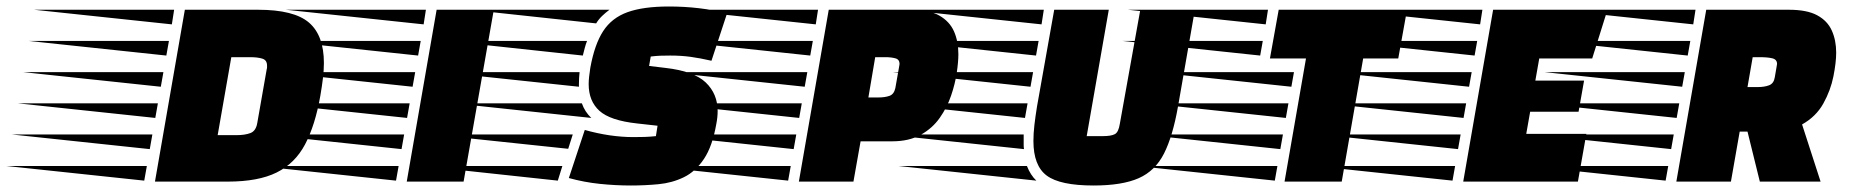

<svg xmlns="http://www.w3.org/2000/svg" viewBox="-273 -559 5697 591"><path d="M204 0 296 -529H521Q632 -529 678 -489.5Q724 -450 724 -365Q724 -343 721 -318Q718 -293 713 -264Q697 -173 666 -114.5Q635 -56 578.5 -28Q522 0 428 0ZM256 -484 -168 -529H263ZM239 -388 -185 -433H247ZM397 -143H455Q481 -143 498 -149.5Q515 -156 519 -181L548 -346Q549 -349 549 -352Q549 -355 549 -357Q549 -374 534.5 -378.5Q520 -383 497 -383H439ZM222 -292 -202 -337H230ZM205 -196 -219 -241H213ZM188 -100 -236 -145H196ZM171 -3 -253 -48H179Z M979 0 1071 -529H1247L1154 0ZM1031 -484 607 -529H1038ZM1014 -388 590 -433H1022ZM997 -292 573 -337H1005ZM980 -196 556 -241H988ZM963 -100 539 -145H971ZM946 -3 522 -48H954Z M1669 12Q1622 12 1573.5 7Q1525 2 1478 -11L1527 -159Q1605 -137 1677 -137Q1695 -137 1711.5 -137.5Q1728 -138 1746 -140L1751 -172L1688 -179Q1605 -188 1572 -218Q1539 -248 1539 -300Q1539 -311 1540.5 -324Q1542 -337 1544 -350Q1557 -422 1583.5 -463Q1610 -504 1658.5 -521.5Q1707 -539 1786 -539Q1881 -539 1965 -518L1917 -372Q1882 -380 1853 -384Q1824 -388 1790 -388Q1771 -388 1759 -387.5Q1747 -387 1730 -385L1725 -356L1775 -350Q1863 -340 1899.5 -305Q1936 -270 1936 -217Q1936 -208 1935 -198Q1934 -188 1932 -178Q1920 -109 1894 -70Q1868 -31 1832 -13.5Q1796 4 1754 8Q1712 12 1669 12ZM1562 -487 1172 -529H1603Q1591 -520 1580.5 -510Q1570 -500 1562 -487ZM1521 -388 1103 -433H1534Q1530 -423 1527 -411.5Q1524 -400 1521 -388ZM1509 -292 1085 -337H1511Q1510 -328 1509.5 -318.5Q1509 -309 1509 -300ZM1547 -196 1124 -241H1518Q1527 -215 1547 -196ZM1476 -101 1059 -145H1490ZM1444 -3 1026 -48H1458Z M2186 0 2278 -529H2532Q2587 -529 2618.5 -511Q2650 -493 2663.5 -462.5Q2677 -432 2677 -392Q2677 -369 2672 -335Q2667 -301 2654.5 -264.5Q2642 -228 2619.5 -196Q2597 -164 2561 -144Q2525 -124 2473 -124H2376L2354 0ZM2238 -484 1814 -529H2245ZM2221 -388 1797 -433H2229ZM2400 -259H2431Q2451 -259 2465 -264Q2479 -269 2483 -288L2495 -356Q2495 -358 2495.5 -359.5Q2496 -361 2496 -362Q2496 -376 2483 -379.5Q2470 -383 2453 -383H2421ZM2204 -292 1780 -337H2212ZM2187 -196 1763 -241H2195ZM2170 -100 1746 -145H2178ZM2153 -3 1729 -48H2161Z M3093 12Q2990 12 2949 -18.5Q2908 -49 2908 -125Q2908 -148 2911 -174Q2914 -200 2919 -231L2972 -529H3140L3072 -140H3122Q3147 -140 3158.5 -146Q3170 -152 3174 -178L3237 -529H3405L3353 -231Q3337 -140 3310 -86.5Q3283 -33 3232 -10.5Q3181 12 3093 12ZM2933 -484 2509 -529H2940ZM2916 -388 2492 -433H2924ZM2899 -292 2475 -337H2907ZM2882 -196 2458 -241H2890ZM2879 -100 2455 -145H2878V-125Q2878 -118 2878 -112Q2878 -106 2879 -100ZM2917 -3 2493 -48H2888Q2899 -20 2917 -3Z M3681 0 3747 -379H3636L3663 -529H4058L4031 -379H3923L3857 0ZM3623 -484 3199 -529H3630ZM3606 -388 3182 -433H3614ZM3702 -292 3278 -337H3710ZM3685 -196 3261 -241H3693ZM3668 -100 3244 -145H3676ZM3651 -3 3227 -48H3659Z M4231 0 4323 -529H4675L4628 -379H4465L4453 -311H4603L4586 -215H4437L4425 -147H4610L4584 0ZM4283 -484 3859 -529H4290ZM4266 -388 3842 -433H4274ZM4249 -292 3825 -337H4257ZM4232 -196 3808 -241H4240ZM4215 -100 3791 -145H4223ZM4198 -3 3774 -48H4206Z M4887 0 4979 -529H5233Q5289 -529 5320.5 -512Q5352 -495 5365.5 -465Q5379 -435 5379 -397Q5379 -367 5370.5 -324Q5362 -281 5339.5 -240.5Q5317 -200 5274 -176L5331 0H5144L5106 -154H5082L5055 0ZM4939 -484 4515 -529H4946ZM4922 -388 4498 -433H4930ZM5106 -291H5138Q5158 -291 5172.5 -296.5Q5187 -302 5190 -321L5196 -356Q5196 -358 5196.5 -359.5Q5197 -361 5197 -362Q5197 -376 5182.5 -379.5Q5168 -383 5144 -383H5122ZM4905 -292 4481 -337H4913ZM4888 -196 4464 -241H4896ZM4871 -100 4447 -145H4879ZM4854 -3 4430 -48H4862Z"/></svg>

Font: Faster One
Style: Regular
Weight: 400
Designer: Eduardo Rodriguez Tunni
Foundry: Eduardo Rodriguez Tunni
Version: Version 1.003; ttfautohint (v1.8.4.7-5d5b);gftools[0.9.23]